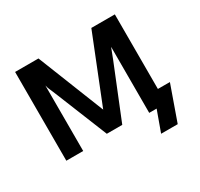

<svg xmlns="http://www.w3.org/2000/svg" viewBox="-174 -917 1357 1302"><g transform="rotate(-30 504.0 -266.0)"><path d="M87 0V-695H270L471 -189Q472 -186 474 -182Q476 -178 477 -175Q477 -177 478 -178.5Q479 -180 479 -181L684 -695H868V-111H962L865 163H735L794 0H736V-517L704 -434L537 -21H416L258 -412Q249 -434 241.5 -452Q234 -470 231 -476.5Q228 -483 225 -491.5Q222 -500 219 -513V0Z"/></g></svg>

Font: Coval
Style: Heavy
Weight: 900
Foundry: Context Ltd
Version: Version 001.000